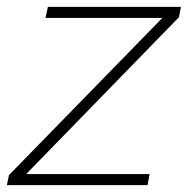

<svg xmlns="http://www.w3.org/2000/svg" viewBox="-44 -537 545 557"><path d="M-24 0 -18 -29 427 -485H88L95 -517H481L475 -487L32 -32H390L384 0Z"/></svg>

Font: Mona Sans
Style: Italic
Weight: 200
Italic angle: -11.6951°
Designer: Deni Anggara
Foundry: GitHub
Version: Version 2.000